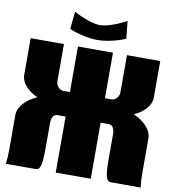

<svg xmlns="http://www.w3.org/2000/svg" viewBox="-96 -995 982 1080"><g transform="rotate(10 395.0 -455.0)"><path d="M395 -860C335 -860 245 -910 245 -910L235 -810C235 -810 315 -775 395 -775C475 -775 555 -810 555 -810L545 -910C545 -910 455 -860 395 -860ZM295 -720V-460H257C238 -460 215 -479 215 -509V-720H25V-510C25 -464 67 -422 120 -399C63 -376 15 -329 15 -280V-80C15 -49 13 -20 10 0H180C209 0 215 -35 215 -130V-270C215 -300 228 -320 247 -320H295V0H495V-320H543C562 -320 575 -300 575 -270V-130C575 -35 581 0 610 0H780C777 -20 775 -49 775 -80V-280C775 -329 727 -376 670 -399C723 -422 765 -464 765 -510V-720H575V-509C575 -479 552 -460 533 -460H495V-720Z"/></g></svg>

Font: MikodacsPCS
Style: Regular
Weight: 900
Designer: gluk (gluksza@wp.pl)
Foundry: gluk (gluksza@wp.pl)
Version: Version 0.27